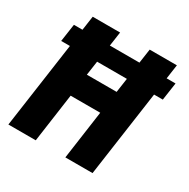

<svg xmlns="http://www.w3.org/2000/svg" viewBox="-155 -829 958 972"><g transform="rotate(30 323.5 -343.0)"><path d="M18 0 89 -500H38L53 -603H103L115 -686H275L263 -603H436L448 -686H607L595 -603H647L632 -500H581L510 0H351L391 -284H218L178 0ZM248 -500 236 -417H410L422 -500Z"/></g></svg>

Font: Chivo Mono Medium
Style: Bold Italic
Weight: 700
Italic angle: -8.05°
Monospace: yes
Version: Version 1.008